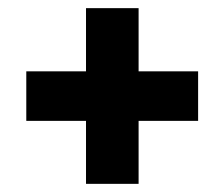

<svg xmlns="http://www.w3.org/2000/svg" viewBox="-20 -545 550 471"><path d="M320 -94H191V-525H320ZM44.5 -248.5V-370H466V-248.5Z"/></svg>

Font: Anek Bangla
Style: Bold
Weight: 700
Designer: Sulekha Rajkumar (Bangla), Yesha Goshar (Latin)
Foundry: Ek Type
Version: Version 1.003